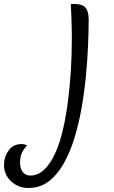

<svg xmlns="http://www.w3.org/2000/svg" viewBox="-225 -603 569 957"><path d="M-83 334Q-134 334 -169.5 301Q-205 268 -205 219Q-205 179 -182 147Q-159 115 -117 115Q-103 115 -90 122Q-106 138 -115.5 158Q-125 178 -125 207Q-125 238 -111 255Q-97 272 -75 272Q-35 272 -4 242Q27 212 50.5 160Q74 108 89.5 40Q105 -28 114.5 -104Q124 -180 128.5 -257.5Q133 -335 133 -406Q133 -456 131.5 -500.5Q130 -545 128 -583H148Q185 -583 201 -565Q217 -547 217 -506Q217 -450 214 -378Q211 -306 203.5 -226.5Q196 -147 182 -67Q168 13 146 85Q124 157 92 213Q60 269 17 301.5Q-26 334 -83 334Z"/></svg>

Font: Merienda Light
Style: Regular
Weight: 300
Designer: Eduardo Rodriguez Tunni
Foundry: Eduardo Rodriguez Tunni
Version: Version 2.001; ttfautohint (v1.8.4.7-5d5b)